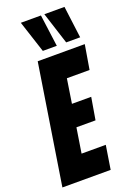

<svg xmlns="http://www.w3.org/2000/svg" viewBox="-191 -995 732 1058"><g transform="rotate(-20 175.0 -465.5)"><path d="M-18 0 92 -700H368L344 -557H211L189 -415H302L280 -285H168L145 -139H287L265 0ZM138 -744 77 -931H195L220 -744ZM275 -744 215 -931H333L357 -744Z"/></g></svg>

Font: Georama ExtraCondensed ExtraBold
Style: Italic
Weight: 800
Width: 2
Italic angle: -9°
Designer: Jean-Baptiste Levee
Foundry: Production Type
Version: Version 1.000